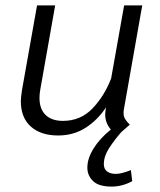

<svg xmlns="http://www.w3.org/2000/svg" viewBox="-20 -490 591 710"><path d="M464 139 469 180Q432 200 393 200Q345 200 324 179.5Q303 159 303 130Q303 96 326 59Q349 22 390 -11Q369 -35 369 -67Q369 -73 371 -87L372 -93Q341 -46 296.5 -17.5Q252 11 195 11Q131 11 94 -22Q57 -55 57 -116Q57 -127 61 -155L117 -470H184L129 -159Q126 -143 126 -128Q126 -87 148.5 -65Q171 -43 213 -43Q278 -43 322 -89Q366 -135 391 -200L439 -470H506L438 -85Q437 -80 437 -72Q437 -60 442 -51Q447 -42 460 -29L428 -1Q402 29 383 58.5Q364 88 364 117Q364 135 376 144Q388 153 408 153Q429 153 464 139Z"/></svg>

Font: KoHo
Style: Italic
Weight: 400
Italic angle: -10°
Designer: Cadson Demak & Katatrad Team
Foundry: Cadson Demak Co.,Ltd.
Version: Version 1.000